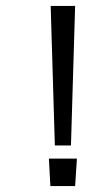

<svg xmlns="http://www.w3.org/2000/svg" viewBox="-20 -601 325 644"><path d="M232 -581 218 -113H164L150 -581ZM238 -69H144L149 23H232Z"/></svg>

Font: UN Bangla
Style: Regular
Weight: 400
Designer: Desinged by Rajon, Unicode developed by Rashed (IMGN)
Version: Version 2.001;March 19, 2023;FontCreator 14.0.0.2901 64-bit